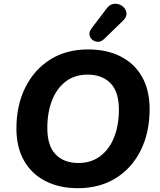

<svg xmlns="http://www.w3.org/2000/svg" viewBox="-20 -975 836 1006"><path d="M388 11Q291 11 218.5 -26Q146 -63 106 -133Q66 -203 66 -302Q66 -423 112.5 -516.5Q159 -610 243 -663Q327 -716 442 -716Q540 -716 612.5 -679Q685 -642 724.5 -572Q764 -502 764 -404Q764 -282 718 -188.5Q672 -95 587.5 -42Q503 11 388 11ZM391 -121Q458 -121 505.5 -157Q553 -193 578 -256Q603 -319 603 -401Q603 -494 559 -539Q515 -584 439 -584Q372 -584 325 -548.5Q278 -513 253 -450Q228 -387 228 -304Q228 -211 271.5 -166Q315 -121 391 -121ZM527 -772Q511 -756 494 -756Q477 -756 464.5 -766Q452 -776 449 -791.5Q446 -807 458 -824L536 -927Q554 -953 578 -955Q602 -957 620.5 -943.5Q639 -930 642.5 -908.5Q646 -887 624 -866Z"/></svg>

Font: Nunito ExtraBold
Style: Italic
Weight: 800
Italic angle: -9°
Designer: Vernon Adams
Foundry: Vernon Adams
Version: Version 3.601; ttfautohint (v1.8.2.53-6de2)